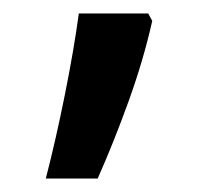

<svg xmlns="http://www.w3.org/2000/svg" viewBox="-20 -135 308 285"><path d="M200 -115 206 -104Q193 -46 171 15Q149 76 125 130H48Q63 72 76.5 4.5Q90 -63 97 -115Z"/></svg>

Font: Noto Sans Sinhala SemiCondensed Medium
Style: Regular
Weight: 500
Width: 4
Designer: Jelle Bosma - Monotype Design Team
Foundry: Monotype Imaging Inc.
Version: Version 2.006; ttfautohint (v1.8.4.7-5d5b)